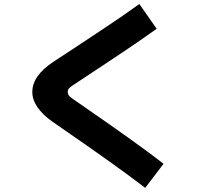

<svg xmlns="http://www.w3.org/2000/svg" viewBox="-20 -835 1040 949"><path d="M788.3 -25.3 697.7 93.7Q657.7 63 613.7 30.5Q569.7 -2 523.2 -35.1Q476.7 -68.2 429 -101.6Q381.3 -135 333.6 -168.1Q285.8 -201.2 240.7 -232.5Q191 -267.5 165.3 -304.8Q139.7 -342.2 139.7 -380.5Q139.7 -421.3 166.3 -458.7Q192.8 -496 243.7 -529.5Q283.2 -555 325.7 -583.2Q368.3 -611.3 412.4 -640.4Q456.5 -669.5 500.9 -699.2Q545.3 -728.8 587.8 -758Q630.2 -787.2 668.7 -815.2L754.3 -692.8Q715 -664.8 672.4 -635.2Q629.8 -605.5 585.8 -576.2Q541.8 -546.8 499.1 -518.6Q456.3 -490.3 415.7 -463.4Q375.2 -436.5 339 -412.7Q325.3 -403.7 320 -396.8Q314.7 -390 314.7 -380.5Q314.7 -372.2 319.1 -364.8Q323.5 -357.5 337.7 -347.7Q379.5 -318.8 425.2 -287Q471 -255.2 518.2 -222.2Q565.5 -189.2 612.4 -155.6Q659.3 -122 703.8 -89.4Q748.3 -56.8 788.3 -25.3Z"/></svg>

Font: Murecho Thin
Style: Regular
Weight: 100
Designer: Neil Summerour
Foundry: Positype
Version: Version 1.010